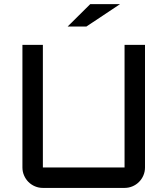

<svg xmlns="http://www.w3.org/2000/svg" viewBox="-20 -920 820 940"><path d="M89.8 -700.2H189.9V-100.1H589.8V-700.2H689.9V-100.1Q689.9 -79.6 682.1 -61.3Q674.3 -43 660.6 -29.3Q647 -15.6 628.7 -7.8Q610.4 0 589.8 0H189.9Q169.4 0 151.1 -7.8Q132.8 -15.6 119.1 -29.3Q105.5 -43 97.7 -61.3Q89.8 -79.6 89.8 -100.1ZM421.9 -899.9H567.9L402.8 -790H311Z"/></svg>

Font: Aldrich
Style: Regular
Weight: 400
Designer: Matthew Desmond
Foundry: Matthew Desmond
Version: Version 1.002 2011